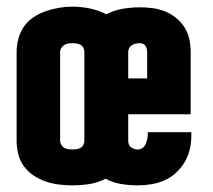

<svg xmlns="http://www.w3.org/2000/svg" viewBox="-20 -550 640 578"><path d="M198 8Q178 8 157.5 5.5Q137 3 118 -3.5Q99 -10 81.5 -21.5Q64 -33 52 -49.5Q40 -66 35 -86Q30 -106 30 -126V-394Q30 -414 35.5 -434Q41 -454 52.5 -470.5Q64 -487 81.5 -498.5Q99 -510 118 -516.5Q137 -523 157.5 -526.5Q178 -530 198 -530Q224 -530 250.5 -524.5Q277 -519 300 -507Q323 -519 349 -523.5Q375 -528 401 -528Q420 -528 439 -525.5Q458 -523 476 -516Q494 -509 509.5 -496.5Q525 -484 535.5 -467.5Q546 -451 550 -432Q554 -413 554 -394V-206H366V-126Q366 -120 368 -115Q370 -110 374.5 -106.5Q379 -103 384.5 -101.5Q390 -100 395 -100Q403 -100 409.5 -105Q416 -110 419 -117.5Q422 -125 423.5 -133Q425 -141 425 -149Q425 -149 425 -150Q425 -151 425 -152H556Q556 -149 556 -147Q556 -145 556 -143Q556 -122 551.5 -101.5Q547 -81 536.5 -63Q526 -45 510.5 -30.5Q495 -16 476 -7.5Q457 1 436.5 4.5Q416 8 395 8Q370 8 345 4Q320 0 298 -12Q275 0 249.5 4Q224 8 198 8ZM366 -314H423V-394Q423 -399 421.5 -404Q420 -409 417 -413Q414 -417 409.5 -418.5Q405 -420 400 -420Q394 -420 388 -418.5Q382 -417 377 -414Q372 -411 369 -405.5Q366 -400 366 -394ZM198 -100Q204 -100 210.5 -101Q217 -102 222.5 -105Q228 -108 231 -114Q234 -120 234 -126V-394Q234 -400 231 -406Q228 -412 222.5 -415Q217 -418 210.5 -419Q204 -420 197 -420Q191 -420 185 -419Q179 -418 173.5 -414.5Q168 -411 164.5 -405.5Q161 -400 161 -394V-126Q161 -120 164.5 -114Q168 -108 173.5 -105Q179 -102 185.5 -101Q192 -100 198 -100Z"/></svg>

Font: Iosevka Custom Heavy Extended
Style: Regular
Weight: 900
Width: 7
Monospace: yes
Designer: Belleve Invis
Foundry: Belleve Invis
Version: Version 11.2.4; ttfautohint (v1.8.4)